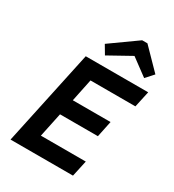

<svg xmlns="http://www.w3.org/2000/svg" viewBox="-211 -1018 1030 1137"><g transform="rotate(30 303.5 -449.5)"><path d="M41 0 180 -650H607L583 -540H276L244 -386H502L479 -276H220L185 -110H492L468 0ZM276 -711 241 -770 422 -899H458L591 -763L544 -711L429 -796Z"/></g></svg>

Font: Sometype Mono
Style: Bold Italic
Weight: 700
Italic angle: -12°
Monospace: yes
Designer: Ryoichi Tsunekawa
Foundry: Dharma Type
Version: Version 1.000; ttfautohint (v1.8.3)